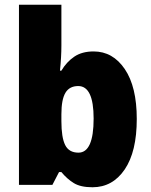

<svg xmlns="http://www.w3.org/2000/svg" viewBox="-20 -780 635 810"><path d="M239 -588Q239 -564 237.5 -537.5Q236 -511 233 -482H239Q261 -519 293.5 -541Q326 -563 375 -563Q456 -563 506.5 -488.5Q557 -414 557 -278Q557 -140 506 -65Q455 10 370 10Q320 10 291.5 -7.5Q263 -25 239 -54H229L201 0H60V-760H239ZM310 -417Q273 -417 256 -388.5Q239 -360 239 -298V-269Q239 -200 255 -168Q271 -136 311 -136Q375 -136 375 -280Q375 -417 310 -417Z"/></svg>

Font: Noto Sans Hebrew SemiCondensed Black
Style: Regular
Weight: 900
Width: 4
Designer: Ben Nathan
Foundry: Google LLC
Version: Version 3.001; ttfautohint (v1.8.4.7-5d5b)